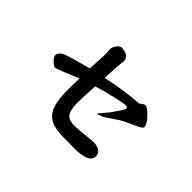

<svg xmlns="http://www.w3.org/2000/svg" viewBox="-123 -911 1245 1245"><g transform="rotate(45 500.0 -288.5)"><path d="M864.3 -368.2Q864.3 -359.4 852.1 -351.6Q839.8 -343.8 819.8 -334.5Q799.8 -325.2 773.4 -313.5Q747.1 -301.8 717.8 -285.2L654.3 -242.2Q634.8 -228.5 624 -223.6Q613.3 -218.8 609.4 -218.8Q605.5 -218.8 596.2 -213.4Q586.9 -208 585 -210.9Q585 -211.9 589.4 -217.8Q593.8 -223.6 601.1 -232.4Q608.4 -241.2 617.7 -252Q627 -262.7 636.7 -274.4L658.2 -304.7Q696.3 -358.4 696.3 -368.2Q696.3 -382.8 676.8 -382.8Q672.9 -382.8 647.9 -377.9Q623 -373 588.9 -365.2Q554.7 -357.4 517.6 -347.7Q480.5 -337.9 452.1 -328.1Q450.2 -299.8 447.8 -260.7Q445.3 -221.7 445.3 -154.3Q447.3 -124 453.1 -104.5Q459 -85 470.2 -73.2Q481.4 -61.5 498.5 -57.1Q515.6 -52.7 539.1 -52.7Q550.8 -52.7 575.2 -54.7Q599.6 -56.6 624.5 -59.1Q649.4 -61.5 669.4 -63.5Q689.5 -65.4 693.4 -66.4Q734.4 -66.4 755.4 -51.3Q776.4 -36.1 776.4 -13.7Q776.4 19.5 743.2 35.6Q710 51.8 628.9 51.8Q627.9 51.8 626 51.8Q624 51.8 616.7 51.3Q609.4 50.8 595.7 50.8Q582 50.8 557.6 50.8Q499 50.8 459 42Q418.9 33.2 393.6 8.8Q368.2 -15.6 356 -57.1Q343.8 -98.6 341.8 -165Q341.8 -192.4 341.8 -211.9Q341.8 -231.4 342.3 -246.1Q342.8 -260.7 343.3 -271.5Q343.8 -282.2 343.8 -293Q324.2 -285.2 298.8 -274.4Q273.4 -263.7 249.5 -253.9Q225.6 -244.1 206.5 -237.3Q187.5 -230.5 180.7 -230.5Q174.8 -230.5 165.5 -236.8Q156.2 -243.2 147.5 -252Q138.7 -260.7 132.3 -270.5Q126 -280.3 126 -286.1Q126 -318.4 168 -335Q184.6 -341.8 228 -354.5Q271.5 -367.2 344.7 -386.7Q346.7 -429.7 349.1 -464.4Q351.6 -499 351.6 -524.4Q351.6 -543 350.1 -554.2Q348.6 -565.4 347.7 -565.4Q348.6 -577.1 353.5 -588.4Q358.4 -599.6 365.2 -608.4Q372.1 -617.2 380.4 -623Q388.7 -628.9 396.5 -628.9Q401.4 -628.9 407.2 -627Q413.1 -625 418 -625Q439.5 -623 453.6 -609.4Q467.8 -595.7 467.8 -576.2Q467.8 -571.3 467.3 -565.9Q466.8 -560.5 465.8 -553.7L461.9 -517.6L456.1 -411.1Q539.1 -428.7 606.9 -438.5Q674.8 -448.2 730.5 -451.2Q740.2 -457 750 -464.8Q759.8 -472.7 767.6 -472.7Q774.4 -472.7 784.7 -467.3Q794.9 -461.9 806.2 -452.1Q817.4 -442.4 828.6 -430.2Q839.8 -418 849.6 -404.3Q857.4 -388.7 860.8 -380.9Q864.3 -373 864.3 -368.2Z"/></g></svg>

Font: JasonHandwriting1
Style: Regular
Weight: 400
Version: Version 1.48.20